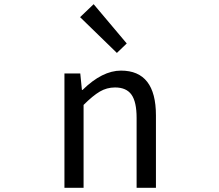

<svg xmlns="http://www.w3.org/2000/svg" viewBox="-20 -892 1040 912"><path d="M286.1 0V-543H361.3L369.1 -464.8H372.1Q465.8 -556.6 554.7 -556.6Q720.7 -556.6 720.7 -343.8V0H628.9V-332Q628.9 -408.2 604.5 -442.4Q580.1 -476.6 526.4 -476.6Q487.3 -476.6 454.1 -457Q420.9 -437.5 377 -393.6V0ZM535.2 -640.6 360.4 -810.5 424.8 -872.1 582 -685.5Z"/></svg>

Font: GenEi Gothic M Regular
Style: Regular
Weight: 400
Designer: o_tamon (Modified); [Source Han Sans]
Ryoko NISHIZUKA  (kana & ideographs); Paul D. Hunt (Latin, Greek & Cyrillic); Wenl
Version: Version 1.1a;Original Version 1.004